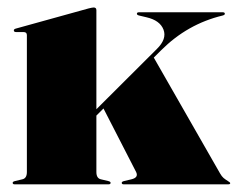

<svg xmlns="http://www.w3.org/2000/svg" viewBox="-20 -480 620 500"><path d="M18 0Q13 0 13 -4Q13 -7 19 -8.5L38 -13Q50 -15.5 50 -32V-388.5Q50 -396.5 41.5 -396.5H22Q16 -396.5 16 -401Q16 -404 21 -405.5L210.5 -458Q220.5 -460.5 224 -460.5Q231 -460.5 231 -453.5V-195.5L388.5 -352.5Q415 -378.5 405.8 -402.8Q396.5 -427 361.5 -435L342.5 -439.5Q336.5 -441 336.5 -444Q336.5 -448 341.5 -448H560.5Q565.5 -448 565.5 -444Q565.5 -441 559.5 -439.5Q468 -417.5 399.5 -349L380.5 -330L553 -28.5Q557.5 -20.5 562.2 -16.5Q567 -12.5 573.5 -8.5Q579.5 -5 579.5 -3Q579.5 0 574.5 0H302Q297 0 297 -4Q297 -7 303 -8.5L322 -13Q341.5 -17.5 334.5 -32L249.5 -197.5L231 -179V-32Q231 -15.5 243 -13L262 -8.5Q268 -7 268 -4Q268 0 263 0Z"/></svg>

Font: Fraunces 144pt S000 Black
Style: Regular
Weight: 900
Version: Version 1.000; ttfautohint (v1.8.3)